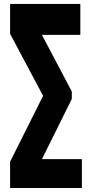

<svg xmlns="http://www.w3.org/2000/svg" viewBox="-20 -879 448 957"><path d="M388.2 58.1H30.3V-72.8L194.8 -401.4L30.3 -710.4V-859.4H380.4V-705.1H189L337.9 -422.9V-385.7L189 -85.9H388.2Z"/></svg>

Font: Anton
Style: Regular
Weight: 400
Designer: Vernon Adams, Tural Alisoy
Foundry: Vernon Adams
Version: Version 2.300